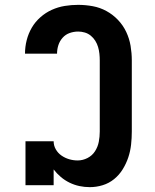

<svg xmlns="http://www.w3.org/2000/svg" viewBox="-20 -763 640 791"><path d="M350 8Q328 8 307 3.5Q286 -1 266.5 -10.5Q247 -20 230.5 -34Q214 -48 201 -65V0H85V-181H201Q201 -163 210 -147.5Q219 -132 233.5 -122Q248 -112 265 -107Q282 -102 300 -102Q321 -102 340.5 -112Q360 -122 371.5 -140Q383 -158 387 -179Q391 -200 391 -221V-514Q391 -528 389.5 -542Q388 -556 384 -569.5Q380 -583 372.5 -595Q365 -607 354 -616Q343 -625 329.5 -629Q316 -633 302 -633Q284 -633 267 -627Q250 -621 238 -607.5Q226 -594 220.5 -577Q215 -560 215 -542H83Q83 -570 90 -597.5Q97 -625 111 -649Q125 -673 146.5 -692Q168 -711 193.5 -722.5Q219 -734 246.5 -738.5Q274 -743 302 -743Q332 -743 362 -737.5Q392 -732 418.5 -717.5Q445 -703 466 -681Q487 -659 500 -631.5Q513 -604 518 -574Q523 -544 523 -514V-221Q523 -194 520 -167Q517 -140 508.5 -114.5Q500 -89 485.5 -65.5Q471 -42 450 -25Q429 -8 403 0Q377 8 350 8Z"/></svg>

Font: Iosevka Etoile Extrabold
Style: Regular
Weight: 800
Designer: Belleve Invis
Foundry: Belleve Invis
Version: Version 22.1.2; ttfautohint (v1.8.4)